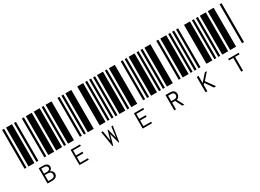

<svg xmlns="http://www.w3.org/2000/svg" viewBox="-30 -1396 3419 2523"><g transform="rotate(-30 1680.0 -135.0)"><path d="M0 0V-590H30V0ZM60 0V-590H150V0ZM180 0V-590H210V0ZM300 0V-590H330V0ZM360 0V-590H450V0ZM165 87H231Q269 87 288 102Q308 117 308 144Q308 161 299 175Q289 189 273 195Q293 202 305 218Q317 235 317 254Q317 284 295 302Q274 319 230 319H165ZM227 183Q282 183 282 146Q282 130 269 120Q257 109 231 109H190V183ZM235 296Q289 296 289 252Q289 205 228 205H190V296Z M480 0V-590H570V0ZM600 0V-590H630V0ZM660 0V-590H750V0ZM840 0V-590H870V0ZM900 0V-590H930V0ZM649 87H791V110H673V186H771V210H673V296H790V319H649Z M960 0V-590H1050V0ZM1140 0V-590H1230V0ZM1260 0V-590H1290V0ZM1320 0V-590H1350V0ZM1380 0V-590H1410V0ZM1113 87H1137L1162 244L1200 104H1208L1245 245L1266 87H1288L1252 319H1242L1202 168L1161 319H1150Z M1440 0V-590H1530V0ZM1560 0V-590H1590V0ZM1620 0V-590H1710V0ZM1800 0V-590H1830V0ZM1860 0V-590H1890V0ZM1609 87H1751V110H1633V186H1731V210H1633V296H1750V319H1609Z M1920 0V-590H2010V0ZM2040 0V-590H2070V0ZM2100 0V-590H2130V0ZM2160 0V-590H2250V0ZM2340 0V-590H2370V0ZM2088 87H2156Q2196 87 2214 105Q2233 122 2233 154Q2233 174 2220 192Q2207 210 2186 216L2240 319H2211L2159 217H2114V319H2088ZM2159 194Q2183 194 2195 183Q2206 173 2206 154Q2206 135 2195 123Q2183 112 2159 112H2114V194Z M2400 0V-590H2490V0ZM2520 0V-590H2550V0ZM2580 0V-590H2610V0ZM2640 0V-590H2670V0ZM2760 0V-590H2850V0ZM2609 203 2590 223V319H2563V87H2594V90Q2592 92 2591 95Q2590 97 2590 104V194L2687 86Q2696 87 2706 87H2716L2628 187L2722 319L2689 320Z M2880 0V-590H2910V0ZM2940 0V-590H2970V0ZM3000 0V-590H3090V0ZM3120 0V-590H3210V0ZM3300 0V-590H3330V0ZM3104 110H3039V87H3199V110H3131V319H3104Z"/></g></svg>

Font: Libre Barcode 39 Text
Style: Regular
Weight: 400
Version: Version 1.005; ttfautohint (v1.8.3)